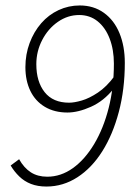

<svg xmlns="http://www.w3.org/2000/svg" viewBox="-20 -671 502 703"><path d="M150 12Q118 12 93.5 2.5Q69 -7 50.5 -25Q32 -43 19 -65L50 -88Q68 -56 93 -40Q118 -24 153 -24Q203 -24 247 -55.5Q291 -87 325 -144Q359 -201 378 -276Q397 -351 397 -438Q397 -489 381.5 -529.5Q366 -570 337.5 -593Q309 -616 270 -616Q228 -616 192 -591Q156 -566 134.5 -524.5Q113 -483 113 -436Q113 -372 143.5 -333.5Q174 -295 233 -295Q252 -295 279.5 -303Q307 -311 338.5 -332Q370 -353 399 -392L396 -346Q360 -301 313 -280Q266 -259 227 -259Q179 -259 144 -280Q109 -301 91 -338.5Q73 -376 73 -425Q73 -472 88.5 -513.5Q104 -555 131 -586Q158 -617 194.5 -634Q231 -651 272 -651Q323 -651 360.5 -624Q398 -597 417.5 -549.5Q437 -502 437 -441Q437 -344 415 -261Q393 -178 354.5 -117Q316 -56 263.5 -22Q211 12 150 12Z"/></svg>

Font: Source Sans 3 Light
Style: Italic
Weight: 300
Italic angle: -11°
Designer: Paul D. Hunt
Foundry: Adobe
Version: Version 3.046;hotconv 1.0.118;makeotfexe 2.5.65603